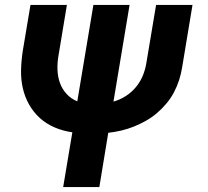

<svg xmlns="http://www.w3.org/2000/svg" viewBox="-20 -540 840 775"><path d="M235 215 272 -6Q235 -11 201 -25.5Q167 -40 141 -63.5Q115 -87 97.5 -118Q80 -149 72 -184.5Q64 -220 65 -258Q66 -296 72 -335L103 -520H250L216 -315Q211 -287 212 -258.5Q213 -230 222 -205Q231 -180 249 -160.5Q267 -141 292 -131L357 -520H503L438 -130Q464 -137 488 -152.5Q512 -168 529.5 -189.5Q547 -211 557 -236Q567 -261 571 -287L610 -520H757L715 -267Q711 -242 703 -217Q695 -192 682.5 -168Q670 -144 652 -122.5Q634 -101 613.5 -83.5Q593 -66 569 -52.5Q545 -39 520 -29Q495 -19 469.5 -13Q444 -7 417 -4L381 215Z"/></svg>

Font: Iosevka Aile Heavy Oblique
Style: Regular
Weight: 900
Italic angle: -9°
Designer: Belleve Invis
Foundry: Belleve Invis
Version: Version 31.1.0; ttfautohint (v1.8.4)